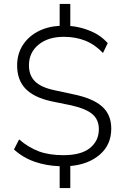

<svg xmlns="http://www.w3.org/2000/svg" viewBox="-20 -840 640 975"><path d="M283 115V4Q216 2 156.5 -18.5Q97 -39 51 -81L77 -132Q125 -91 177 -71.5Q229 -52 302 -52Q392 -52 437 -88.5Q482 -125 482 -184Q482 -232 449.5 -260Q417 -288 342 -305L244 -325Q154 -344 110.5 -388.5Q67 -433 67 -508Q67 -564 94 -608Q121 -652 169.5 -678.5Q218 -705 283 -709V-820H337V-708Q387 -704 438.5 -683Q490 -662 527 -621L503 -571Q462 -614 413 -633.5Q364 -653 304 -653Q224 -653 175.5 -613Q127 -573 127 -508Q127 -457 158 -426.5Q189 -396 256 -382L353 -361Q451 -341 498 -299.5Q545 -258 545 -187Q545 -105 487 -55Q429 -5 337 3V115Z"/></svg>

Font: Nunito Sans Light
Style: Regular
Weight: 300
Designer: Vernon Adams
Foundry: Vernon Adams
Version: Version 3.101; ttfautohint (v1.8.4.7-5d5b);gftools[0.9.27]